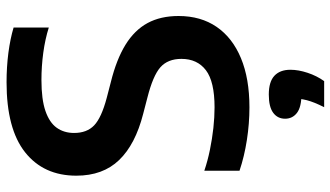

<svg xmlns="http://www.w3.org/2000/svg" viewBox="-236 -554 1032 600"><g transform="rotate(-90 280.0 -254.0)"><path d="M244.5 9.5Q194 9.5 142.5 1.5Q91 -6.5 46.5 -21.5V-131.5Q77.5 -121 111.8 -114Q146 -107 180 -103.2Q214 -99.5 244.5 -99.5Q325 -99.5 360.5 -126.5Q396 -153.5 396 -203Q396 -245.5 369.8 -268.8Q343.5 -292 274.5 -309.5L224.5 -322.5Q128.5 -347 79.8 -397.8Q31 -448.5 31 -531.5Q31 -633.5 104 -691.5Q177 -749.5 323 -749.5Q370.5 -749.5 414.8 -743.8Q459 -738 494 -727.5V-617.5Q457.5 -629 415 -634.8Q372.5 -640.5 330 -640.5Q269.5 -640.5 233.2 -628Q197 -615.5 180.8 -592.8Q164.5 -570 164.5 -538.5Q164.5 -498.5 188.2 -475.8Q212 -453 274 -436.5L324 -423.5Q394.5 -406 440.2 -377.8Q486 -349.5 508 -308.8Q530 -268 530 -212Q530 -142.5 496 -93Q462 -43.5 398.2 -17Q334.5 9.5 244.5 9.5ZM245 243Q261 211.5 266.8 189Q272.5 166.5 272.5 143.5L296 172H285.5Q245.5 172 227.2 158Q209 144 209 121Q209 97.5 227.5 83.8Q246 70 284.5 70Q324.5 70 343.2 87.5Q362 105 362 137.5Q362 162.5 352.5 191.2Q343 220 326.5 243Z"/></g></svg>

Font: Encode Sans SC SemiBold
Style: Regular
Weight: 600
Version: Version 3.002